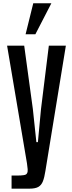

<svg xmlns="http://www.w3.org/2000/svg" viewBox="-20 -1006 431 1150"><path d="M49.3 124V45.4H85.4Q106.9 45.4 122.6 43Q138.2 40.5 141.6 32.2Q147 24.4 145.8 7.8Q144.5 -8.8 141.6 -27.3L22.5 -732.4H125L176.8 -353L197.8 -154.8H207L225.6 -353L272.5 -732.4H374.5L252 17.6Q246.1 56.2 237.1 79.6Q228 103 209.7 113.5Q191.4 124 155.8 124ZM133.3 -800.8 179.2 -986.3H287.6L191.9 -800.8Z"/></svg>

Font: Antonio Medium
Style: Regular
Weight: 500
Designer: Vernon Adams
Foundry: Vernon Adams
Version: Version 1.002